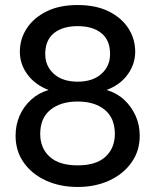

<svg xmlns="http://www.w3.org/2000/svg" viewBox="-20 -732 617 764"><path d="M289 12Q219 12 163 -13.5Q107 -39 74.5 -85Q42 -131 42 -192Q42 -235 58 -271.5Q74 -308 103.5 -335Q133 -362 173 -374Q119 -395 89 -436Q59 -477 59 -526Q59 -577 86.5 -619Q114 -661 165 -686.5Q216 -712 289 -712Q362 -712 413 -686.5Q464 -661 491 -619Q518 -577 518 -526Q518 -477 488 -435.5Q458 -394 404 -374Q445 -362 474 -335Q503 -308 519.5 -271.5Q536 -235 536 -192Q536 -131 503 -85Q470 -39 414.5 -13.5Q359 12 289 12ZM289 -74Q363 -74 400 -108.5Q437 -143 437 -199Q437 -262 397 -295Q357 -328 289 -328Q221 -328 180.5 -295Q140 -262 140 -199Q140 -143 177.5 -108.5Q215 -74 289 -74ZM289 -407Q349 -407 383.5 -438Q418 -469 418 -517Q418 -572 383.5 -600Q349 -628 289 -628Q229 -628 194.5 -600Q160 -572 160 -517Q160 -469 194.5 -438Q229 -407 289 -407Z"/></svg>

Font: DM Sans 36pt Medium
Style: Regular
Weight: 500
Designer: Colophon Foundry, Jonny Pinhorn
Foundry: Colophon Foundry
Version: Version 4.004;gftools[0.9.30]